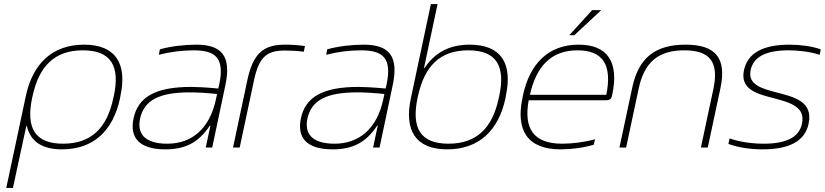

<svg xmlns="http://www.w3.org/2000/svg" viewBox="-20 -730 4081 950"><path d="M574 -244 576 -256C610 -416 552 -509 396 -509C239 -509 142 -415 108 -256L11 200H44L110 -106H113C131 -29 189 9 287 9C443 9 540 -84 574 -244ZM139 -246 141 -254C173 -403 250 -481 390 -481C530 -481 575 -403 543 -254L541 -246C510 -97 432 -19 292 -19C152 -19 108 -97 139 -246Z M951 -509C891 -509 825 -501 771 -486L766 -459C824 -474 884 -481 938 -481C1047 -481 1092 -443 1065 -313L1060 -292C996 -298 949 -300 926 -300C746 -300 663 -248 641 -145C620 -48 670 9 798 9C897 9 963 -25 1018 -108H1021L998 0H1030L1095 -308C1126 -453 1077 -509 951 -509ZM673 -143C693 -235 769 -273 920 -273C956 -273 1005 -270 1054 -265L1049 -241C1018 -93 929 -19 808 -19C693 -19 658 -71 673 -143Z M1393 -480C1418 -480 1457 -478 1483 -474L1489 -502C1457 -507 1422 -509 1389 -509C1282 -509 1232 -464 1204 -334L1133 0H1166L1237 -334C1263 -456 1306 -480 1393 -480Z M1779 -509C1719 -509 1653 -501 1599 -486L1594 -459C1652 -474 1712 -481 1766 -481C1875 -481 1920 -443 1893 -313L1888 -292C1824 -298 1777 -300 1754 -300C1574 -300 1491 -248 1469 -145C1448 -48 1498 9 1626 9C1725 9 1791 -25 1846 -108H1849L1826 0H1858L1923 -308C1954 -453 1905 -509 1779 -509ZM1501 -143C1521 -235 1597 -273 1748 -273C1784 -273 1833 -270 1882 -265L1877 -241C1846 -93 1757 -19 1636 -19C1521 -19 1486 -71 1501 -143Z M2481 -244 2483 -256C2517 -416 2460 -509 2304 -509C2206 -509 2132 -471 2081 -394H2078L2145 -710H2112L2013 -244C1979 -85 2036 9 2193 9C2349 9 2447 -84 2481 -244ZM2046 -246 2048 -254C2080 -403 2157 -481 2297 -481C2437 -481 2482 -403 2450 -254L2448 -246C2417 -97 2339 -19 2199 -19C2059 -19 2015 -97 2046 -246Z M3009 -260C3044 -422 2987 -509 2843 -509C2694 -509 2601 -416 2567 -256L2565 -244C2531 -84 2591 9 2754 9C2808 9 2868 1 2918 -14L2924 -41C2870 -26 2810 -19 2761 -19C2621 -19 2570 -93 2596 -234H2979C2999 -234 3006 -243 3009 -260ZM2602 -261C2634 -405 2710 -481 2837 -481C2967 -481 3009 -405 2980 -261ZM2797 -556H2822L2955 -680H2910Z M3108 -295 3045 0H3078L3140 -291C3168 -424 3239 -481 3366 -481C3492 -481 3538 -424 3510 -291L3448 0H3482L3545 -295C3576 -444 3520 -509 3372 -509C3222 -509 3139 -444 3108 -295Z M3809 -244C3893 -222 3966 -200 3948 -118C3934 -51 3871 -19 3759 -19C3703 -19 3642 -27 3590 -45L3584 -18C3631 0 3693 9 3753 9C3886 9 3963 -32 3981 -118C4004 -228 3910 -250 3821 -273C3749 -292 3679 -311 3694 -383C3708 -449 3770 -481 3882 -481C3929 -481 3984 -475 4036 -459L4041 -486C3998 -501 3940 -509 3887 -509C3755 -509 3679 -468 3661 -382C3641 -287 3727 -265 3809 -244Z"/></svg>

Font: LT Wave Text Thin Italic
Style: Regular
Weight: 100
Designer: Daniel Lyons
Version: Version 2.5 (Glyphs App)